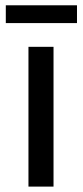

<svg xmlns="http://www.w3.org/2000/svg" viewBox="-20 -691 306 711"><path d="M85.4 -517.6H178.2V0H85.4ZM1.5 -671.4H265.1V-605.5H1.5Z"/></svg>

Font: Proza Libre
Style: Regular
Weight: 400
Designer: Jasper de Waard
Foundry: Jasper de Waard
Version: Version 1.001; ttfautohint (v1.4.1.8-43bc)